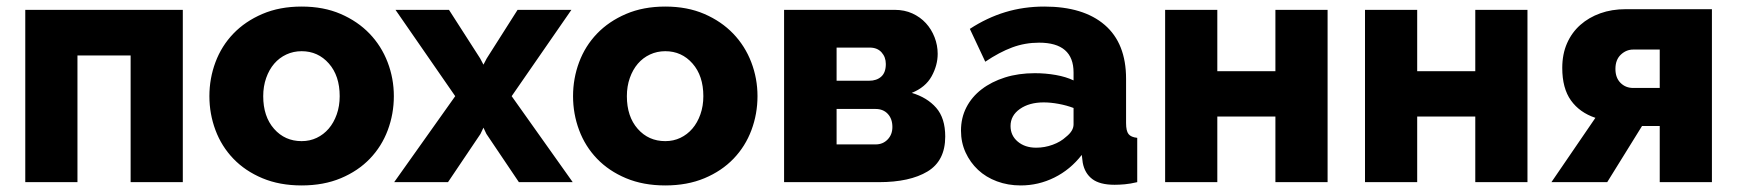

<svg xmlns="http://www.w3.org/2000/svg" viewBox="-20 -555 5293 585"><path d="M537 0H378V-386H216V0H57V-525H537Z M899 10Q832 10 779.5 -12Q727 -34 691 -71.5Q655 -109 636.5 -158.5Q618 -208 618 -262Q618 -316 636.5 -365.5Q655 -415 691 -452.5Q727 -490 779.5 -512.5Q832 -535 899 -535Q966 -535 1018 -512.5Q1070 -490 1106 -452.5Q1142 -415 1161 -365.5Q1180 -316 1180 -262Q1180 -208 1161.5 -158.5Q1143 -109 1107 -71.5Q1071 -34 1018.5 -12Q966 10 899 10ZM782 -262Q782 -200 815 -162.5Q848 -125 899 -125Q924 -125 945 -135Q966 -145 981.5 -163Q997 -181 1006 -206.5Q1015 -232 1015 -262Q1015 -324 982 -361.5Q949 -399 899 -399Q874 -399 852.5 -389Q831 -379 815.5 -361Q800 -343 791 -317.5Q782 -292 782 -262Z M1348 -525 1443 -377 1453 -358 1463 -377 1557 -525H1721L1539 -262L1725 0H1561L1462 -147L1453 -166L1444 -147L1345 0H1181L1367 -262L1185 -525Z M2007 10Q1940 10 1887.5 -12Q1835 -34 1799 -71.5Q1763 -109 1744.5 -158.5Q1726 -208 1726 -262Q1726 -316 1744.5 -365.5Q1763 -415 1799 -452.5Q1835 -490 1887.5 -512.5Q1940 -535 2007 -535Q2074 -535 2126 -512.5Q2178 -490 2214 -452.5Q2250 -415 2269 -365.5Q2288 -316 2288 -262Q2288 -208 2269.5 -158.5Q2251 -109 2215 -71.5Q2179 -34 2126.5 -12Q2074 10 2007 10ZM1890 -262Q1890 -200 1923 -162.5Q1956 -125 2007 -125Q2032 -125 2053 -135Q2074 -145 2089.5 -163Q2105 -181 2114 -206.5Q2123 -232 2123 -262Q2123 -324 2090 -361.5Q2057 -399 2007 -399Q1982 -399 1960.5 -389Q1939 -379 1923.5 -361Q1908 -343 1899 -317.5Q1890 -292 1890 -262Z M2706 -525Q2736 -525 2760 -514Q2784 -503 2801 -484.5Q2818 -466 2827.5 -441.5Q2837 -417 2837 -391Q2837 -356 2818.5 -322.5Q2800 -289 2758 -272Q2805 -258 2832.5 -226.5Q2860 -195 2860 -139Q2860 -65 2806 -32.5Q2752 0 2658 0H2369V-525ZM2628 -309Q2651 -309 2665 -321.5Q2679 -334 2679 -360Q2679 -381 2666 -395.5Q2653 -410 2630 -410H2529V-309ZM2648 -115Q2670 -115 2684.5 -130Q2699 -145 2699 -168Q2699 -193 2685 -208Q2671 -223 2648 -223H2529V-115Z M3090 10Q3051 10 3017.5 -2.5Q2984 -15 2960 -37.5Q2936 -60 2922 -90.5Q2908 -121 2908 -157Q2908 -196 2924.5 -228Q2941 -260 2971 -283Q3001 -306 3042 -319Q3083 -332 3133 -332Q3166 -332 3197 -326.5Q3228 -321 3251 -310V-334Q3251 -425 3146 -425Q3103 -425 3064 -410.5Q3025 -396 2982 -367L2935 -467Q2987 -501 3043 -518Q3099 -535 3162 -535Q3281 -535 3346 -479Q3411 -423 3411 -315V-180Q3411 -156 3418.5 -146.5Q3426 -137 3445 -135V0Q3424 5 3407 6.5Q3390 8 3376 8Q3331 8 3308 -9.5Q3285 -27 3279 -59L3276 -83Q3241 -38 3192.5 -14Q3144 10 3090 10ZM3137 -105Q3163 -105 3187.5 -114Q3212 -123 3228 -138Q3251 -156 3251 -176V-226Q3230 -234 3205.5 -238.5Q3181 -243 3160 -243Q3116 -243 3087.5 -223Q3059 -203 3059 -171Q3059 -142 3081 -123.5Q3103 -105 3137 -105Z M3689 -338H3866V-525H4025V0H3866V-200H3689V0H3530V-525H3689Z M4298 -338H4475V-525H4634V0H4475V-200H4298V0H4139V-525H4298Z M4841 -196Q4793 -212 4766.5 -249Q4740 -286 4740 -348Q4740 -390 4754.5 -423Q4769 -456 4795 -479Q4821 -502 4856 -514.5Q4891 -527 4933 -527H5196V0H5037V-171H4983L4877 0H4707ZM5037 -287V-404H4956Q4935 -404 4918.5 -388.5Q4902 -373 4902 -345Q4902 -318 4917.5 -302.5Q4933 -287 4956 -287Z"/></svg>

Font: Boldmen
Style: Bold
Weight: 700
Designer: Matt McInerney, Pablo Impallari, Rodrigo Fuenzalida
Foundry: LIVING CONCEPT
Version: Version 1.000